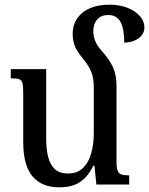

<svg xmlns="http://www.w3.org/2000/svg" viewBox="-20 -787 636 819"><path d="M477 -98Q477 -72 481.5 -59.5Q486 -47 497.5 -43Q509 -39 531 -39V0H391L383 -80H378Q361 -46 340.5 -26Q320 -6 294 3Q268 12 232 12Q158 12 118.5 -35Q79 -82 79 -182V-392Q79 -420 76 -432.5Q73 -445 62 -449Q51 -453 26 -453V-492H177V-196Q177 -151 185.5 -117.5Q194 -84 214 -65.5Q234 -47 270 -47Q310 -47 334 -70.5Q358 -94 369 -133Q380 -172 380 -216V-417Q380 -457 367.5 -484.5Q355 -512 333 -538Q312 -563 301 -586.5Q290 -610 290 -643Q290 -681 309.5 -709Q329 -737 364 -752Q399 -767 447 -767Q491 -767 524.5 -753.5Q558 -740 577 -718Q596 -696 596 -670Q596 -651 584.5 -636.5Q573 -622 554 -614Q535 -606 510 -605Q510 -664 494 -693.5Q478 -723 442 -723Q411 -723 394.5 -704Q378 -685 378 -654Q378 -632 386.5 -611.5Q395 -591 413 -571Q446 -535 461.5 -501Q477 -467 477 -421Z"/></svg>

Font: Noto Serif Armenian
Style: Regular
Weight: 400
Designer: Monotype Design Team
Foundry: Monotype Imaging Inc.
Version: Version 2.007